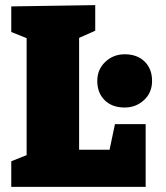

<svg xmlns="http://www.w3.org/2000/svg" viewBox="-20 -730 650 750"><path d="M408 -145 429 -245H549V0H24V-100L84 -124V-581L24 -605V-705L352 -710V-610L289 -582V-145ZM467 -518Q516 -518 545 -489.5Q574 -461 574 -414Q574 -368 542.5 -339Q511 -310 467 -310Q418 -310 389 -338.5Q360 -367 360 -414Q360 -459 391.5 -488.5Q423 -518 467 -518Z"/></svg>

Font: Bitter Pro Black
Style: Regular
Weight: 900
Designer: Sol Matas, and Bitter project Authors
Foundry: Sol Matas
Version: Version 1.010